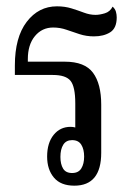

<svg xmlns="http://www.w3.org/2000/svg" viewBox="-20 -577 427 607"><path d="M215 10Q172 10 150.5 -15.5Q129 -41 129 -82Q129 -125 149.5 -150.5Q170 -176 203 -176Q211 -176 218 -174V-250Q218 -303 203 -321.5Q188 -340 147 -340H27V-370Q27 -459 64.5 -508Q102 -557 160 -557Q185 -557 206 -550.5Q227 -544 245.5 -537Q264 -530 282 -530Q295 -530 311.5 -535Q328 -540 336 -556Q344 -549 346.5 -540Q349 -531 349 -522Q349 -488 328.5 -475Q308 -462 277 -462Q253 -462 231.5 -469Q210 -476 190 -483Q170 -490 148 -490Q113 -490 90.5 -463Q68 -436 68 -390V-382H185Q248 -382 274 -347Q300 -312 300 -246V-94Q300 10 215 10ZM208 -30Q228 -30 237 -44.5Q246 -59 246 -82Q246 -105 237 -119.5Q228 -134 208 -134Q189 -134 180 -119.5Q171 -105 171 -81Q171 -58 179.5 -44Q188 -30 208 -30Z"/></svg>

Font: Noto Serif Thai ExtraCondensed
Style: Regular
Weight: 400
Width: 2
Designer: Monotype Design Team
Foundry: Monotype Imaging Inc.
Version: Version 2.002; ttfautohint (v1.8.4.7-5d5b)